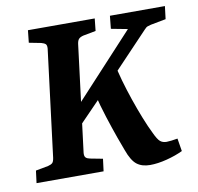

<svg xmlns="http://www.w3.org/2000/svg" viewBox="-69 -643 744 722"><g transform="rotate(-10 303.0 -282.5)"><path d="M197 -165 209 -246 454 -511 391 -523 396 -572H606L600 -523L542 -512Q536 -510 530 -508.5Q524 -507 517 -499L326 -298ZM15 0 21 -47 69 -56Q81 -59 86 -64Q91 -69 93 -83L144 -491Q145 -504 140 -508.5Q135 -513 124 -516L78 -525L83 -572H338L333 -525L285 -516Q273 -513 267.5 -507.5Q262 -502 260 -489L209 -81Q208 -68 213.5 -63Q219 -58 230 -56L277 -47L271 0ZM448 7Q417 7 397.5 -8Q378 -23 363 -65Q357 -80 344 -116.5Q331 -153 316 -199.5Q301 -246 290 -292L383 -390Q388 -362 398.5 -325Q409 -288 422.5 -248.5Q436 -209 450.5 -172.5Q465 -136 478 -110Q490 -84 499.5 -76Q509 -68 524 -68Q531 -68 543 -69.5Q555 -71 566 -73L574 -24Q547 -11 512 -2Q477 7 448 7Z"/></g></svg>

Font: Rasa SemiBold
Style: Italic
Weight: 600
Italic angle: -7.10001°
Designer: Anna Giedrys (Yrsa+Rasa design), David Brezina (Yrsa art-direction, Rasa art-direction, design)
Foundry: Rosetta Type Foundry
Version: Version 2.004